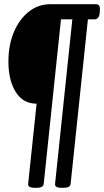

<svg xmlns="http://www.w3.org/2000/svg" viewBox="-20 -720 495 913"><path d="M144 173Q111 173 114 153L154 -227Q89 -227 54.5 -283Q20 -339 20 -427Q20 -506 46 -567.5Q72 -629 117 -664.5Q162 -700 219 -700H436Q458 -700 455 -670L454 -658Q451 -628 429 -628H398L316 153Q315 173 282 173H272Q239 173 242 153L324 -628H270L188 153Q187 173 154 173Z"/></svg>

Font: Asap Condensed
Style: Bold Italic
Weight: 700
Width: 3
Italic angle: -6°
Designer: Pablo Cosgaya
Foundry: Omnibus-Type
Version: Version 3.001; ttfautohint (v1.8.4.7-5d5b)